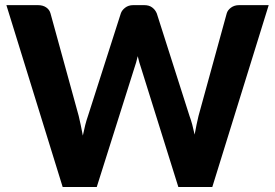

<svg xmlns="http://www.w3.org/2000/svg" viewBox="-20 -746 1098 766"><path d="M1052 -725.5 827 0H691.5L543 -474.5Q539.5 -484.5 536 -496.5Q532.5 -508.5 529.5 -522Q526.5 -508.5 523 -496.5Q519.5 -484.5 516 -474.5L366 0H230L5.5 -725.5H131.5Q151 -725.5 164.2 -716.5Q177.5 -707.5 181.5 -692.5L294 -283.5Q298 -266.5 302.2 -246.8Q306.5 -227 310.5 -205Q315 -227.5 320 -247Q325 -266.5 331 -283.5L462 -692.5Q466 -705 479.2 -715.2Q492.5 -725.5 511.5 -725.5H555.5Q575 -725.5 587.2 -716.2Q599.5 -707 605.5 -692.5L736 -283.5Q742 -267.5 747 -248.8Q752 -230 756.5 -209Q760.5 -230 764.2 -248.8Q768 -267.5 772 -283.5L884.5 -692.5Q888 -705.5 901.5 -715.5Q915 -725.5 934 -725.5Z"/></svg>

Font: Lato 2
Style: Regular
Weight: 800
Designer: Lukasz Dziedzic with Adam Twardoch and Botio Nikoltchev
Foundry: tyPoland Lukasz Dziedzic
Version: Version 2.015; 2015-08-06; http://www.latofonts.com/